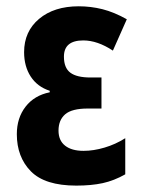

<svg xmlns="http://www.w3.org/2000/svg" viewBox="-20 -577 446 607"><path d="M300.8 -332V-233.9H257.8Q207 -233.9 186 -215.6Q165 -197.3 165 -164.1Q165 -132.8 185.8 -116.5Q206.5 -100.1 244.1 -100.1Q275.9 -100.1 310.5 -110.4Q345.2 -120.6 376 -140.1V-25.9Q340.8 -5.9 304.7 2Q268.6 9.8 221.2 9.8Q122.1 9.8 77.6 -35.4Q33.2 -80.6 33.2 -152.8Q33.2 -204.1 60.8 -239.7Q88.4 -275.4 137.2 -285.2V-290Q98.1 -302.7 77.1 -335Q56.2 -367.2 56.2 -412.1Q56.2 -477.5 103.5 -517.3Q150.9 -557.1 229 -557.1Q267.1 -557.1 304 -547.9Q340.8 -538.6 380.9 -516.1L336.9 -417Q288.1 -449.2 243.2 -449.2Q182.1 -449.2 182.1 -397.9Q182.1 -362.3 202.4 -347.2Q222.7 -332 266.1 -332Z"/></svg>

Font: Open Sans Condensed
Style: Bold
Weight: 700
Width: 3
Designer: Monotype Design Team
Foundry: Monotype Imaging Inc.
Version: Version 3.003; ttfautohint (v1.8.4)